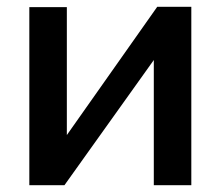

<svg xmlns="http://www.w3.org/2000/svg" viewBox="-20 -543 646 563"><path d="M66 0V-522H176V-147L441 -523H541V0H431V-367L169 0Z"/></svg>

Font: Raleway-v4020 SemiBold
Style: Regular
Weight: 600
Designer: Matt McInerney, Pablo Impallari, Rodrigo Fuenzalida
Foundry: Matt McInerney, Pablo Impallari, Rodrigo Fuenzalida
Version: Version 4.020;PS 004.020;hotconv 1.0.88;makeotf.lib2.5.64775